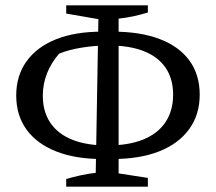

<svg xmlns="http://www.w3.org/2000/svg" viewBox="-20 -687 812 722"><path d="M364 -89Q264 -89 191.5 -117.5Q119 -146 80 -199.5Q41 -253 41 -328Q41 -402 79.5 -456Q118 -510 190 -539Q262 -568 364 -568H404Q508 -568 581 -540Q654 -512 692.5 -459Q731 -406 731 -331Q731 -256 691.5 -201.5Q652 -147 579 -118Q506 -89 403 -89ZM229 15V-14Q257 -22 284.5 -28Q312 -34 340 -37L350 -615L229 -636V-667H536V-640Q510 -632 482.5 -626Q455 -620 426 -617V-35L536 -18V15ZM383 -140Q464 -140 519 -162.5Q574 -185 602.5 -228Q631 -271 631 -331Q631 -391 602.5 -432.5Q574 -474 520 -495Q466 -516 388 -516Q338 -516 288 -508Q238 -500 202 -485Q172 -450 156.5 -410.5Q141 -371 141 -327Q141 -267 169.5 -225Q198 -183 252 -161.5Q306 -140 383 -140Z"/></svg>

Font: Piazzolla 24pt Medium
Style: Regular
Weight: 500
Designer: Juan Pablo del Peral
Foundry: Huerta Tipografica
Version: Version 2.005